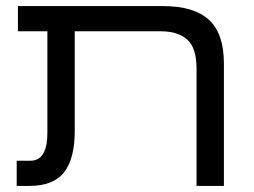

<svg xmlns="http://www.w3.org/2000/svg" viewBox="-20 -612 837 632"><path d="M627 0V-385Q627 -455 596 -482Q565 -509 510 -509H39V-592H516Q618 -592 667.5 -547Q717 -502 717 -403V0ZM35 0V-83H81Q108 -83 122 -106Q136 -129 136 -175V-548H226V-180Q226 -90 191 -45Q156 0 76 0Z"/></svg>

Font: Noto Sans Hebrew
Style: Regular
Weight: 400
Designer: Monotype Design Team
Foundry: Monotype Imaging Inc.
Version: Version 2.003;January 10, 2023;FontCreator 14.0.0.2877 64-bi